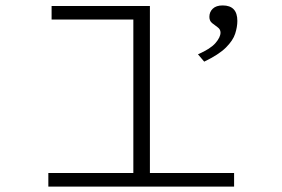

<svg xmlns="http://www.w3.org/2000/svg" viewBox="-20 -687 1040 707"><path d="M158 0V-50H471V-615H170V-665H532V-50H842V0ZM732 -460 709 -487Q755 -507 773.5 -528.5Q792 -550 792 -567Q792 -579 781.5 -586.5Q771 -594 761 -602Q751 -610 751 -625Q751 -643 763.5 -655Q776 -667 800 -667Q854 -667 854 -610Q854 -588 846 -563Q838 -538 812 -512Q786 -486 732 -460Z"/></svg>

Font: Inconsolata UltraExpanded Light
Style: Regular
Weight: 300
Width: 9
Monospace: yes
Designer: Raph Levien, Cyreal, Brenton Simpson
Foundry: Raph Levien, Cyreal, Google
Version: Version 3.001; ttfautohint (v1.8.2.53-6de2)